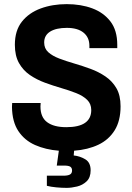

<svg xmlns="http://www.w3.org/2000/svg" viewBox="-20 -719 639 930"><path d="M303 191Q279 191 252.5 188.5Q226 186 207 181V132H288Q308 132 318.5 126.5Q329 121 329 107Q329 94 320.5 88.5Q312 83 290 83H255L265 11Q201 6 150 -16.5Q99 -39 69 -84Q39 -129 38 -201Q38 -206 38.5 -211.5Q39 -217 39 -220H177Q177 -217 176.5 -212Q176 -207 176 -203Q176 -151 208.5 -127Q241 -103 301 -103Q422 -103 422 -186Q422 -216 402 -235.5Q382 -255 349 -268Q316 -281 276.5 -292.5Q237 -304 197.5 -318.5Q158 -333 125 -355.5Q92 -378 72 -413.5Q52 -449 52 -502Q52 -571 86 -614Q120 -657 177 -678Q234 -699 303 -699Q372 -699 427 -678.5Q482 -658 515 -615Q548 -572 548 -502V-486H413V-497Q413 -538 384.5 -561Q356 -584 304 -584Q252 -584 223 -566Q194 -548 194 -513Q194 -484 214 -466Q234 -448 267 -435.5Q300 -423 339.5 -411.5Q379 -400 418.5 -385.5Q458 -371 491 -348.5Q524 -326 544 -291.5Q564 -257 564 -204Q564 -134 535.5 -88Q507 -42 456.5 -18Q406 6 339 11L337 34Q367 37 393 52.5Q419 68 419 106Q419 141 399.5 159.5Q380 178 353 184.5Q326 191 303 191Z"/></svg>

Font: Archivo SemiCondensed
Style: Bold
Weight: 680
Width: 4
Designer: Hector Gatti
Foundry: Omnibus-Type
Version: Version 2.001; ttfautohint (v1.8.3)